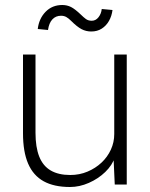

<svg xmlns="http://www.w3.org/2000/svg" viewBox="-20 -738 600 768"><path d="M72 -205V-520H122V-207Q122 -149 137 -111.5Q152 -74 183 -56Q214 -38 261 -38Q298 -38 330 -51.5Q362 -65 386 -87.5Q410 -110 423.5 -139.5Q437 -169 437 -202V-520H487V0H439L434 -110H440Q429 -77 401 -50Q373 -23 335.5 -6.5Q298 10 260 10Q196 10 154.5 -13Q113 -36 92.5 -83.5Q72 -131 72 -205ZM264 -655Q254 -665 245 -670Q236 -675 224 -675Q203 -675 189.5 -660.5Q176 -646 172 -618L131 -622Q136 -664 162.5 -691Q189 -718 229 -718Q248 -718 264 -710Q280 -702 304 -679Q314 -669 323.5 -662Q333 -655 347 -655Q363 -655 374 -669Q385 -683 387 -702L430 -698Q427 -674 416 -654.5Q405 -635 387 -623.5Q369 -612 345 -612Q324 -612 306 -621.5Q288 -631 264 -655Z"/></svg>

Font: Mach ExtraLight
Style: Regular
Weight: 250
Version: Version 1.002